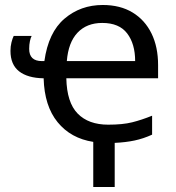

<svg xmlns="http://www.w3.org/2000/svg" viewBox="-20 -565 705 770"><path d="M354 4Q264 -10 211 -75Q158 -140 155 -251Q91 -252 56.5 -279Q22 -306 22 -361Q22 -379 26 -395Q30 -411 35 -421H107Q103 -414 100 -400Q97 -386 97 -369Q97 -320 148 -320H158Q174 -435 238.5 -490Q303 -545 392 -545Q462 -545 511.5 -515Q561 -485 587.5 -431Q614 -377 614 -304V-251H246Q248 -154 291.5 -109.5Q335 -65 414 -65Q472 -65 510 -74.5Q548 -84 590 -101V-25Q555 -9 519.5 -1.5Q484 6 440 8V185H354ZM390 -473Q328 -473 291 -434Q254 -395 248 -320H522Q522 -389 490 -431Q458 -473 390 -473Z"/></svg>

Font: Noto Sans
Style: Regular
Weight: 400
Designer: Monotype Design Team
Foundry: Monotype Imaging Inc.
Version: Version 2.007